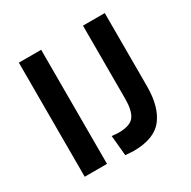

<svg xmlns="http://www.w3.org/2000/svg" viewBox="-151 -805 955 962"><g transform="rotate(-30 326.0 -324.5)"><path d="M78 0V-660H207V0ZM308 8 297 -109Q308 -108 318.5 -107Q329 -106 336 -106Q404 -106 426.5 -137.5Q449 -169 449 -236V-660H575V-236Q575 -118 525 -53.5Q475 11 355 11Q347 11 336 10Q325 9 308 8Z"/></g></svg>

Font: Bricolage Grotesque 12pt SemiBold
Style: Regular
Weight: 600
Designer: Mathieu Triay
Foundry: Atelier Triay
Version: Version 1.001; ttfautohint (v1.8.4.7-5d5b);gftools[0.9.33.de